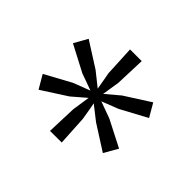

<svg xmlns="http://www.w3.org/2000/svg" viewBox="-115 -978 829 829"><g transform="rotate(45 299.5 -563.5)"><path d="M265.6 -316.4 270.5 -453.6 282.7 -535.2 220.2 -481.4 105 -407.2 69.3 -468.3 189.5 -533.7 266.1 -563Q264.2 -564 227.5 -577.1Q190.9 -590.3 189 -590.8L67.9 -654.3L102.5 -715.8L218.3 -642.1L282.2 -591.3Q282.2 -592.8 275.4 -631.1Q268.6 -669.4 268.1 -671.4L261.2 -809.6H332.5L327.6 -672.4L314.9 -591.8L377.4 -644.5L493.7 -718.8L528.8 -658.2L408.2 -593.3L332 -563.5L408.7 -535.6L530.8 -473.1L494.6 -410.2L379.9 -483.4L314.9 -534.2Q316.4 -531.2 329.1 -453.6L336.9 -316.9Z"/></g></svg>

Font: HaufeMerriweatherSansLt
Style: Regular
Weight: 300
Designer: Eben Sorkin
Foundry: Eben Sorkin
Version: Version 1.56